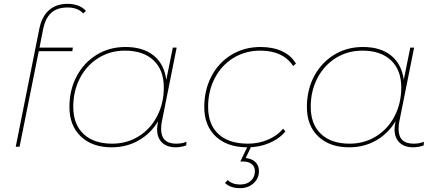

<svg xmlns="http://www.w3.org/2000/svg" viewBox="-20 -765 2274 1001"><path d="M428 -708 414 -695Q385 -726 332 -726Q278 -726 247 -698Q216 -670 204 -609L186 -517H360L357 -498H182L82 0H62L185 -615Q198 -679 235.5 -712Q273 -745 333 -745Q362 -745 387.5 -735.5Q413 -726 428 -708Z M952 -26 951 -7Q941 -3 925.5 0Q910 3 897 3Q850 3 824.5 -22Q799 -47 799 -91Q799 -102 803 -126L805 -134Q767 -70 704 -33.5Q641 3 562 3Q461 3 401.5 -53.5Q342 -110 342 -207Q342 -296 379.5 -367Q417 -438 483.5 -479Q550 -520 634 -520Q726 -520 781 -475.5Q836 -431 847 -349L881 -517H901L824 -132Q820 -113 820 -93Q820 -16 898 -16Q930 -16 952 -26ZM834 -309Q834 -400 780.5 -450.5Q727 -501 631 -501Q555 -501 493.5 -463Q432 -425 397 -358Q362 -291 362 -208Q362 -117 415.5 -66.5Q469 -16 565 -16Q641 -16 702.5 -54Q764 -92 799 -159Q834 -226 834 -309Z M1045 -207Q1045 -296 1082.5 -367.5Q1120 -439 1187 -479.5Q1254 -520 1338 -520Q1403 -520 1450.5 -498Q1498 -476 1523 -433L1508 -421Q1456 -501 1337 -501Q1259 -501 1197 -463Q1135 -425 1100 -358Q1065 -291 1065 -208Q1065 -116 1119 -66Q1173 -16 1273 -16Q1328 -16 1376.5 -36.5Q1425 -57 1456 -94L1468 -80Q1436 -41 1383.5 -19Q1331 3 1270 3Q1165 3 1105 -53.5Q1045 -110 1045 -207ZM1153 189 1167 174Q1192 197 1232 197Q1267 197 1288 177.5Q1309 158 1309 127Q1309 104 1292.5 90.5Q1276 77 1247 77H1233L1271 -2H1290L1261 59Q1293 62 1311.5 80Q1330 98 1330 127Q1330 165 1302 190.5Q1274 216 1231 216Q1181 216 1153 189Z M2190 -26 2189 -7Q2179 -3 2163.5 0Q2148 3 2135 3Q2088 3 2062.5 -22Q2037 -47 2037 -91Q2037 -102 2041 -126L2043 -134Q2005 -70 1942 -33.5Q1879 3 1800 3Q1699 3 1639.5 -53.5Q1580 -110 1580 -207Q1580 -296 1617.5 -367Q1655 -438 1721.5 -479Q1788 -520 1872 -520Q1964 -520 2019 -475.5Q2074 -431 2085 -349L2119 -517H2139L2062 -132Q2058 -113 2058 -93Q2058 -16 2136 -16Q2168 -16 2190 -26ZM2072 -309Q2072 -400 2018.5 -450.5Q1965 -501 1869 -501Q1793 -501 1731.5 -463Q1670 -425 1635 -358Q1600 -291 1600 -208Q1600 -117 1653.5 -66.5Q1707 -16 1803 -16Q1879 -16 1940.5 -54Q2002 -92 2037 -159Q2072 -226 2072 -309Z"/></svg>

Font: Montserrat Alternates Thin
Style: Italic
Weight: 250
Italic angle: -11.3°
Designer: Julieta Ulanovsky
Foundry: Julieta Ulanovsky
Version: Version 7.200